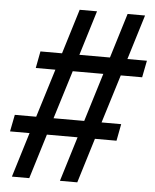

<svg xmlns="http://www.w3.org/2000/svg" viewBox="-57 -778 749 926"><g transform="rotate(5 318.0 -315.0)"><path d="M119.5 100 186 -116.5H334.5L268 100H352L418.5 -116.5H523L538.5 -198H443.5L516 -432H619.5L635.5 -513.5H541L607.5 -730H523L456.5 -513.5H308.5L375 -730H291L224.5 -513.5H120L104.5 -432H199.5L127 -198H23.5L7.5 -116.5H102L35.5 100ZM211 -198 283.5 -432H431.5L359.5 -198Z"/></g></svg>

Font: Monaspace Krypton
Style: Italic
Weight: 400
Italic angle: -11°
Designer: Riley Cran & the Lettermatic Team
Foundry: Lettermatic
Version: Version 1.101 (Monaspace Krypton)